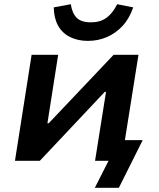

<svg xmlns="http://www.w3.org/2000/svg" viewBox="-20 -763 753 911"><path d="M430 128 495 0H431L447 -98H657L544 128ZM51 0 130 -503H256L205 -178H211L519 -503H637L557 0H431L483 -327H477L169 0ZM397 -569Q349 -569 312 -587.5Q275 -606 255.5 -641.5Q236 -677 235 -728L316 -743Q322 -701 343.5 -679Q365 -657 411 -657Q455 -657 484.5 -678Q514 -699 536 -743L612 -728Q594 -675 561.5 -640Q529 -605 487 -587Q445 -569 397 -569Z"/></svg>

Font: Nunito Sans 6pt
Style: Bold Italic
Weight: 700
Italic angle: -9°
Version: Version 3.101;gftools[0.9.27]